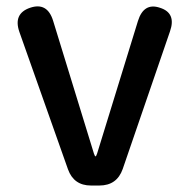

<svg xmlns="http://www.w3.org/2000/svg" viewBox="-20 -573 585 593"><path d="M261 0Q208 0 190 -50L40 -474Q20 -531 73 -549Q126 -567 144 -509L270 -99Q273 -90 275 -90Q277 -90 280 -99L406 -508Q424 -566 474 -549Q525 -533 505 -476L359 -51Q341 0 287 0Z"/></svg>

Font: Resource Han Rounded TW Medium
Style: Regular
Weight: 500
Designer: Cyano Hao (round all glyphs); Ryoko NISHIZUKA 西塚涼子 (kana, bopomofo & ideographs); Paul D. Hunt (Latin, Greek & Cyrillic)
Foundry: Cyano Hao
Version: 0.990